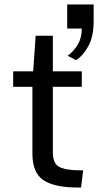

<svg xmlns="http://www.w3.org/2000/svg" viewBox="-20 -838 446 862"><path d="M125.5 -147.9V-448.2H39.1V-517.6H128.9L140.1 -677.7H217.3V-517.6H347.2V-448.2H217.3V-153.8Q217.3 -102.5 247.6 -87.9Q277.8 -73.2 343.3 -73.2H353.5L343.8 3.9H330.1Q224.1 3.9 174.8 -29.3Q125.5 -62.5 125.5 -147.9ZM283.7 -587.9Q310.5 -606.9 328.9 -637.5Q347.2 -668 347.2 -710H281.7V-817.9H400.4V-742.7Q400.4 -672.9 376 -629.6Q351.6 -586.4 321.3 -567.9Z"/></svg>

Font: Monda
Style: Regular
Weight: 400
Designer: Vernon Adams
Foundry: Vernon Adams
Version: Version 2.100; ttfautohint (v1.8.3)